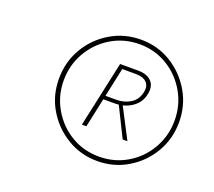

<svg xmlns="http://www.w3.org/2000/svg" viewBox="-90 -829 804 721"><g transform="rotate(20 312.5 -468.5)"><path d="M360 -226Q294 -226 239.5 -259Q185 -292 152.5 -346.5Q120 -401 120 -468Q120 -535 152 -590Q184 -645 239 -678Q294 -711 360 -711Q427 -711 481 -678Q535 -645 567.5 -590Q600 -535 600 -468Q600 -401 567.5 -346Q535 -291 480.5 -258.5Q426 -226 360 -226ZM423 -335 361 -460 376 -462 442 -335ZM361 -244Q422 -244 472.5 -274Q523 -304 552.5 -355.5Q582 -407 582 -468Q582 -530 552 -581.5Q522 -633 472 -663Q422 -693 361 -693Q300 -693 249.5 -663Q199 -633 169 -581.5Q139 -530 139 -468Q139 -407 169 -355.5Q199 -304 249 -274Q299 -244 361 -244ZM260 -335 317 -598H388Q426 -598 443.5 -578.5Q461 -559 453 -525Q446 -492 417 -472Q388 -452 348 -452H288L292 -467H350Q381 -467 405.5 -482Q430 -497 437 -528Q443 -554 429 -568.5Q415 -583 386 -583H331L278 -335Z"/></g></svg>

Font: Ysabeau Infant Thin
Style: Italic
Weight: 250
Italic angle: -12°
Designer: Christian Thalmann (Catharsis Fonts)
Version: Version 2.001;gftools[0.9.30]; featfreeze: ss01,ss02,lnum